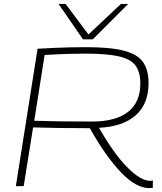

<svg xmlns="http://www.w3.org/2000/svg" viewBox="-20 -951 826 981"><path d="M61 0 172 -702Q221 -705 260 -706.5Q299 -708 337 -709Q375 -710 420 -710Q546 -710 615 -691.5Q684 -673 711.5 -633Q739 -593 739 -527Q739 -420 673.5 -362Q608 -304 486 -298Q560 -168 628.5 -98Q697 -28 747 -27Q749 -27 753.5 -27.5Q758 -28 761 -29V8Q751 10 742 10Q675 10 597.5 -71Q520 -152 439 -296Q355 -296 287.5 -297Q220 -298 149 -300L101 0ZM450 -330Q571 -330 634 -379Q697 -428 697 -525Q697 -581 673.5 -614.5Q650 -648 589.5 -662.5Q529 -677 417 -677Q373 -677 342.5 -676Q312 -675 281.5 -674Q251 -673 208 -670L155 -334Q215 -332 282.5 -331Q350 -330 450 -330ZM635 -931 454 -750H404L279 -931H315L432 -775L598 -931Z"/></svg>

Font: Georama Extended ExtraLight
Style: Italic
Weight: 200
Width: 7
Italic angle: -9°
Designer: Jean-Baptiste Levee
Foundry: Production Type
Version: Version 1.000